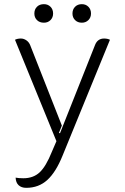

<svg xmlns="http://www.w3.org/2000/svg" viewBox="-20 -694 600 922"><path d="M55 159Q70 162 92 162Q140 162 170.5 133.5Q201 105 229 35L251 -16L52 -503Q64 -509 80 -509Q94 -509 106.5 -500.5Q119 -492 125 -477L277 -91L263 -56L268 -54L436 -477Q448 -509 480 -509Q496 -509 508 -503L281 52Q249 132 207.5 170Q166 208 106 208Q83 208 69.5 195.5Q56 183 55 159ZM145 -629Q145 -649 157.5 -661.5Q170 -674 191 -674Q210 -674 222.5 -661.5Q235 -649 235 -629Q235 -610 222.5 -597.5Q210 -585 191 -585Q170 -585 157.5 -597.5Q145 -610 145 -629ZM328 -629Q328 -649 340.5 -661.5Q353 -674 373 -674Q392 -674 404.5 -661.5Q417 -649 417 -629Q417 -610 404.5 -597.5Q392 -585 373 -585Q353 -585 340.5 -597.5Q328 -610 328 -629Z"/></svg>

Font: K2D ExtraLight
Style: Regular
Weight: 275
Designer: Katatrad Aksorn Co.,Ltd.
Foundry: Cadson Demak Co.,Ltd.
Version: Version 1.000; ttfautohint (v1.6)